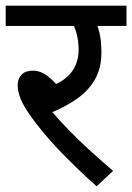

<svg xmlns="http://www.w3.org/2000/svg" viewBox="-20 -642 464 674"><path d="M284 -551 316 -566Q327 -541 331.5 -515.5Q336 -490 336 -458Q336 -403 313.5 -363.5Q291 -324 250.5 -295.5Q210 -267 156 -245L158 -255Q186 -222 221.5 -185.5Q257 -149 296.5 -113Q336 -77 377 -42L319 12Q240 -59 183.5 -119Q127 -179 88 -234Q63 -269 52.5 -295Q42 -321 42 -343Q42 -366 56 -380Q70 -394 95 -394Q122 -394 147 -375Q172 -356 197 -323L147 -335Q204 -354 230 -387.5Q256 -421 256 -468Q256 -497 248.5 -525.5Q241 -554 230 -565L275 -551H0V-622H424V-551Z"/></svg>

Font: uhindi25
Style: Book
Weight: 400
Designer: Jelle Bosma - Monotype Design Team
Foundry: Monotype Imaging Inc.
Version: Version 2.003